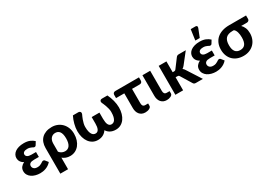

<svg xmlns="http://www.w3.org/2000/svg" viewBox="23 -1777 4165 2963"><g transform="rotate(-30 2106.0 -296.0)"><path d="M400 -406.5Q392.5 -394.5 386 -391Q379.5 -387.5 369.5 -387.5Q361 -387.5 352 -392.8Q343 -398 330.2 -404Q317.5 -410 300 -415.2Q282.5 -420.5 257 -420.5Q217 -420.5 196.2 -406Q175.5 -391.5 175.5 -367.5Q175.5 -341.5 199 -326Q222.5 -310.5 268 -310.5H351V-223H268Q216.5 -223 194.2 -207Q172 -191 172 -162.5Q172 -134 193 -114.8Q214 -95.5 254.5 -95.5Q283 -95.5 301.2 -102.5Q319.5 -109.5 333 -118Q346.5 -126.5 357 -133.5Q367.5 -140.5 380 -140.5Q397 -140.5 405 -128.5L445 -78.5Q423 -53 397.5 -36.5Q372 -20 345.8 -10.5Q319.5 -1 294 2.8Q268.5 6.5 247 6.5Q205 6.5 166 -3.8Q127 -14 97.2 -34Q67.5 -54 49.8 -83.5Q32 -113 32 -151Q32 -193 54.8 -221.8Q77.5 -250.5 114 -267.5Q94.5 -277.5 80.5 -290.5Q66.5 -303.5 57.8 -318Q49 -332.5 45 -348.2Q41 -364 41 -379.5Q41 -408.5 54.8 -434.8Q68.5 -461 95.2 -480.8Q122 -500.5 162 -512Q202 -523.5 254.5 -523.5Q315 -523.5 358.2 -505.5Q401.5 -487.5 431.5 -458.5Z M509 -290.5Q509 -343.5 524.8 -386.5Q540.5 -429.5 571.5 -460Q602.5 -490.5 647.8 -507.2Q693 -524 752.5 -524Q803 -524 848 -506Q893 -488 927 -454Q961 -420 981 -371.2Q1001 -322.5 1001 -261.5Q1001 -203.5 985.2 -154.2Q969.5 -105 940.5 -69Q911.5 -33 870.8 -12.8Q830 7.5 780 7.5Q740 7.5 706.8 -4.8Q673.5 -17 646.5 -39.5V166.5H509ZM646.5 -145.5Q667.5 -118.5 694.5 -107Q721.5 -95.5 747.5 -95.5Q772.5 -95.5 793 -105Q813.5 -114.5 828.2 -134.8Q843 -155 851 -186.5Q859 -218 859 -261.5Q859 -304.5 851.2 -334.5Q843.5 -364.5 829.5 -383Q815.5 -401.5 796 -409.8Q776.5 -418 752.5 -418Q730.5 -418 711.2 -409.8Q692 -401.5 677.8 -385.5Q663.5 -369.5 655 -345.8Q646.5 -322 646.5 -290.5Z M1292 -97.5Q1312 -97.5 1325.8 -107.5Q1339.5 -117.5 1348.2 -135.5Q1357 -153.5 1360.8 -178Q1364.5 -202.5 1364.5 -231.5V-348H1502.5V-231.5H1503Q1503 -202.5 1506.8 -178Q1510.5 -153.5 1519.2 -135.5Q1528 -117.5 1541.8 -107.5Q1555.5 -97.5 1575.5 -97.5Q1591 -97.5 1607.2 -104.5Q1623.5 -111.5 1636.5 -130.5Q1649.5 -149.5 1657.8 -182.2Q1666 -215 1666 -267Q1666 -295.5 1658.2 -326.8Q1650.5 -358 1640.8 -385.2Q1631 -412.5 1622 -432Q1613 -451.5 1610.5 -457Q1603.5 -473 1605 -484.2Q1606.5 -495.5 1612.5 -502.5Q1618.5 -509.5 1626.8 -512.5Q1635 -515.5 1642 -515.5H1741.5Q1755.5 -487 1767 -456Q1778.5 -425 1786.8 -393.2Q1795 -361.5 1799.5 -329.5Q1804 -297.5 1804 -267Q1804 -208.5 1789.5 -158Q1775 -107.5 1748 -70.8Q1721 -34 1681.8 -13Q1642.5 8 1593 8Q1563 8 1538.5 1.8Q1514 -4.5 1494.2 -15.5Q1474.5 -26.5 1459.2 -41.5Q1444 -56.5 1433 -74.5Q1421.5 -56.5 1406 -41.5Q1390.5 -26.5 1371 -15.5Q1351.5 -4.5 1327.5 1.8Q1303.5 8 1274.5 8Q1225 8 1186 -13Q1147 -34 1119.8 -70.8Q1092.5 -107.5 1078 -158Q1063.5 -208.5 1063.5 -267Q1063.5 -297.5 1068 -329.5Q1072.5 -361.5 1080.8 -393.2Q1089 -425 1100.5 -456Q1112 -487 1126.5 -515.5H1225.5Q1232.5 -515.5 1240.8 -512.5Q1249 -509.5 1255 -502.5Q1261 -495.5 1262.5 -484.2Q1264 -473 1257.5 -457Q1255 -451.5 1245.8 -432Q1236.5 -412.5 1226.8 -385.2Q1217 -358 1209.2 -326.8Q1201.5 -295.5 1201.5 -267Q1201.5 -215 1209.8 -182.2Q1218 -149.5 1231 -130.5Q1244 -111.5 1260 -104.5Q1276 -97.5 1292 -97.5Z M1836.5 -471Q1836.5 -488 1847.8 -501Q1859 -514 1882.5 -514H2303V-461Q2303 -437.5 2290.8 -425.5Q2278.5 -413.5 2256 -413.5H2121.5V-157.5Q2121.5 -126 2134 -110.2Q2146.5 -94.5 2175.5 -94.5H2224V-53.5Q2224 -39 2214.8 -28.2Q2205.5 -17.5 2190.5 -10Q2175.5 -2.5 2157 1.2Q2138.5 5 2120 5Q2086.5 5 2061 -6.8Q2035.5 -18.5 2018.2 -39.5Q2001 -60.5 1992.2 -88.8Q1983.5 -117 1983.5 -150V-413.5H1836.5Z M2365.5 -515.5H2503.5V-157Q2503.5 -125.5 2516 -109.5Q2528.5 -93.5 2557.5 -93.5H2606V-52.5Q2606 -38.5 2596.8 -27.8Q2587.5 -17 2572.5 -9.5Q2557.5 -2 2539 1.8Q2520.5 5.5 2502 5.5Q2468.5 5.5 2443 -6.2Q2417.5 -18 2400.2 -38.8Q2383 -59.5 2374.2 -87.8Q2365.5 -116 2365.5 -149Z M2655 0ZM2793 -515.5V-322.5H2816Q2829 -322.5 2836.5 -326.2Q2844 -330 2851.5 -340L2965.5 -492Q2974 -503.5 2984.8 -509.5Q2995.5 -515.5 3012 -515.5H3138L2990 -327.5Q2972.5 -304 2949.5 -290.5Q2961 -282.5 2969.5 -272Q2978 -261.5 2986 -248.5L3145.5 0H3021.5Q3005.5 0 2994 -5.2Q2982.5 -10.5 2975 -24L2859 -213.5Q2852 -225.5 2844.5 -229Q2837 -232.5 2822 -232.5H2793V0H2655V-515.5Z M3165 0ZM3533 -406.5Q3525.5 -394.5 3519 -391Q3512.5 -387.5 3502.5 -387.5Q3494 -387.5 3485 -392.8Q3476 -398 3463.2 -404Q3450.5 -410 3433 -415.2Q3415.5 -420.5 3390 -420.5Q3350 -420.5 3329.2 -406Q3308.5 -391.5 3308.5 -367.5Q3308.5 -341.5 3332 -326Q3355.5 -310.5 3401 -310.5H3484V-223H3401Q3349.5 -223 3327.2 -207Q3305 -191 3305 -162.5Q3305 -134 3326 -114.8Q3347 -95.5 3387.5 -95.5Q3416 -95.5 3434.2 -102.5Q3452.5 -109.5 3466 -118Q3479.5 -126.5 3490 -133.5Q3500.5 -140.5 3513 -140.5Q3530 -140.5 3538 -128.5L3578 -78.5Q3556 -53 3530.5 -36.5Q3505 -20 3478.8 -10.5Q3452.5 -1 3427 2.8Q3401.5 6.5 3380 6.5Q3338 6.5 3299 -3.8Q3260 -14 3230.2 -34Q3200.5 -54 3182.8 -83.5Q3165 -113 3165 -151Q3165 -193 3187.8 -221.8Q3210.5 -250.5 3247 -267.5Q3227.5 -277.5 3213.5 -290.5Q3199.5 -303.5 3190.8 -318Q3182 -332.5 3178 -348.2Q3174 -364 3174 -379.5Q3174 -408.5 3187.8 -434.8Q3201.5 -461 3228.2 -480.8Q3255 -500.5 3295 -512Q3335 -523.5 3387.5 -523.5Q3448 -523.5 3491.2 -505.5Q3534.5 -487.5 3564.5 -458.5ZM3340 -571 3366.5 -759H3451Q3470 -759 3476.8 -747.2Q3483.5 -735.5 3476.5 -716.5L3419 -571Z M4065.5 -412Q4094.5 -384.5 4111.2 -344Q4128 -303.5 4128 -249Q4128 -193.5 4109.5 -146.2Q4091 -99 4057.2 -65Q4023.5 -31 3976 -11.8Q3928.5 7.5 3870.5 7.5Q3812.5 7.5 3764.8 -10.2Q3717 -28 3682.8 -61.5Q3648.5 -95 3629.8 -142.8Q3611 -190.5 3611 -250.5Q3611 -313 3632 -362.2Q3653 -411.5 3692 -445.5Q3731 -479.5 3786.5 -497.2Q3842 -515 3911 -515H4211.5V-450Q4211.5 -444 4208.5 -437.2Q4205.5 -430.5 4200 -425Q4194.5 -419.5 4186.5 -415.8Q4178.5 -412 4169 -412ZM3986.5 -255Q3986.5 -279.5 3983.8 -304Q3981 -328.5 3974.5 -349.8Q3968 -371 3958 -387.2Q3948 -403.5 3934 -412H3910Q3828 -412 3790.5 -372Q3753 -332 3753 -248Q3753 -96 3870 -96Q3929.5 -96 3958 -135.2Q3986.5 -174.5 3986.5 -255Z"/></g></svg>

Font: Lato Heavy
Style: Regular
Weight: 800
Designer: Lukasz Dziedzic
Foundry: tyPoland Lukasz Dziedzic
Version: Version 2.007; 2014-02-27